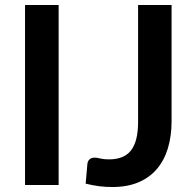

<svg xmlns="http://www.w3.org/2000/svg" viewBox="-20 -743 782 771"><path d="M215.5 0H80.5V-723H215.5ZM669 -257Q669 -196 654 -147Q639 -98 609.2 -63.5Q579.5 -29 535 -10.5Q490.5 8 431.5 8Q404.5 8 378.5 4.8Q352.5 1.5 324 -5.5Q325.5 -25.5 327.5 -45.5Q329.5 -65.5 331 -85.5Q332.5 -96.5 339.8 -103.2Q347 -110 360.5 -110Q369 -110 382.8 -106.5Q396.5 -103 417.5 -103Q446 -103 468 -111.2Q490 -119.5 504.8 -137.5Q519.5 -155.5 527 -184.2Q534.5 -213 534.5 -254V-723H669Z"/></svg>

Font: Lato 2
Style: Bold
Weight: 700
Designer: Lukasz Dziedzic with Adam Twardoch and Botio Nikoltchev
Foundry: tyPoland Lukasz Dziedzic
Version: Version 2.015; 2015-08-06; http://www.latofonts.com/